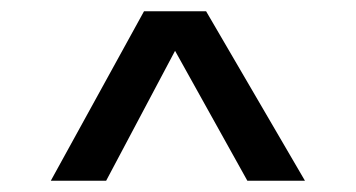

<svg xmlns="http://www.w3.org/2000/svg" viewBox="-20 -720 630 340"><path d="M235 -700H345L520 -400H418L290 -630L168 -400H70Z"/></svg>

Font: PT Root UI Medium
Style: Regular
Weight: 500
Designer: Vitaly Kuzmin
Foundry: ParaType Ltd.
Version: Version 2.001G